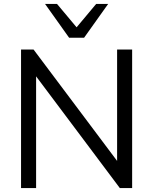

<svg xmlns="http://www.w3.org/2000/svg" viewBox="-20 -957 780 977"><path d="M87.1 0V-705H150.7L599.7 -106.4H575.9V-705H652.4V0H589.8L140.8 -599.1H163.7V0ZM331.7 -765 209.3 -936.9H270.2L369.8 -818L469.3 -936.9H530.3L407.9 -765Z"/></svg>

Font: Nunito Sans 12pt ExtraLight
Style: Regular
Weight: 200
Version: Version 3.101;gftools[0.9.27]